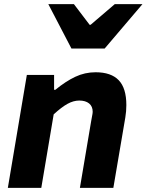

<svg xmlns="http://www.w3.org/2000/svg" viewBox="-20 -910 710 930"><path d="M110 -547H242V-475H248Q298 -516 344.5 -538Q391 -560 443 -560Q518 -560 555 -521.5Q592 -483 592 -401Q592 -371 587 -341L529 0H367L421 -320L425 -342Q429 -362 429 -368Q429 -395 411.5 -409Q394 -423 364 -423Q336 -423 307 -407Q278 -391 240 -356L180 0H18ZM214 -890H338L414 -790H419L536 -890H670L487 -675H326Z"/></svg>

Font: Nebula Sans Bold
Style: Regular
Weight: 700
Italic angle: -9°
Designer: Paul D. Hunt for Adobe (as Source Sans)
Foundry: Nebula Entertainment & Broadcasting LLC
Version: Version 1.010